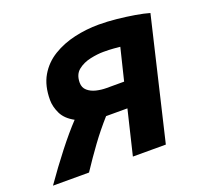

<svg xmlns="http://www.w3.org/2000/svg" viewBox="-136 -650 796 761"><g transform="rotate(-20 262.5 -269.0)"><path d="M-36 0Q8 -63 52.5 -120Q97 -177 134 -216Q97 -236 83 -265.5Q69 -295 69 -323Q69 -383 93 -424Q117 -465 158 -490Q199 -515 249.5 -526.5Q300 -538 353 -538Q388 -538 427 -534Q466 -530 501.5 -524Q537 -518 561 -511L440 0H301L346 -187H270Q267 -187 263 -187Q259 -187 256 -187Q216 -142 182.5 -96Q149 -50 116 0ZM295 -291H370L403 -426Q393 -427 376 -428.5Q359 -430 333 -430Q308 -430 277.5 -423.5Q247 -417 225 -399.5Q203 -382 203 -347Q203 -326 217.5 -313.5Q232 -301 253 -296Q274 -291 295 -291Z"/></g></svg>

Font: Ubuntu Sans Mono
Style: Italic
Weight: 400
Italic angle: -13.5°
Monospace: yes
Designer: Dalton Maag Ltd
Foundry: Dalton Maag Ltd
Version: Version 1.006